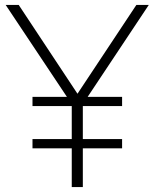

<svg xmlns="http://www.w3.org/2000/svg" viewBox="-20 -760 628 780"><path d="M271.5 0V-355.5L282.5 -320.5L3 -740H56L304.5 -364.5H285L534 -740H584.5L305.5 -320.5L316.5 -355.5V0ZM112 -157.5V-195H476V-157.5ZM112 -329V-366.5H476V-329Z"/></svg>

Font: Encode Sans SC ExtraLight
Style: Regular
Weight: 250
Designer: Multiple Designers
Foundry: Impallari Type
Version: Version 3.002